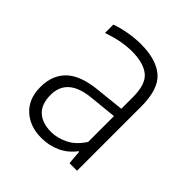

<svg xmlns="http://www.w3.org/2000/svg" viewBox="-134 -837 629 629"><g transform="rotate(45 181.0 -522.0)"><path d="M151 -298Q97.5 -298 64 -328.8Q30.5 -359.5 30.5 -414Q30.5 -469.5 64.5 -501.8Q98.5 -534 173 -541L268.5 -551V-605Q268.5 -665 241 -687Q213.5 -709 160 -709Q113 -709 55 -689V-727.5Q79 -736.5 108.5 -741.5Q138 -746.5 164.5 -746.5Q235.5 -746.5 272.5 -714.8Q309.5 -683 309.5 -602V-305H274.5L270.5 -353.5H267.5Q247 -326 216.8 -312Q186.5 -298 151 -298ZM72.5 -419.5Q72.5 -376.5 95.5 -355.5Q118.5 -334.5 160 -334.5Q187 -334.5 216.5 -348.5Q246 -362.5 268.5 -397.5V-517L174.5 -507.5Q72.5 -498 72.5 -419.5Z"/></g></svg>

Font: Encode Sans Condensed Condensed ExtraLight
Style: Regular
Weight: 200
Width: 3
Designer: Multiple Designers
Foundry: Impallari Type
Version: Version 3.000; ttfautohint (v1.8.3) -l 8 -r 50 -G 200 -x 14 